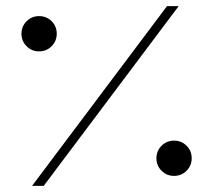

<svg xmlns="http://www.w3.org/2000/svg" viewBox="-20 -606 695 626"><path d="M122.5 0H84.5L524.5 -586H562.5ZM547.5 -32.5Q523.5 -32.5 506.8 -49.2Q490 -66 490 -90Q490 -114 506.8 -130.8Q523.5 -147.5 547.5 -147.5Q571.5 -147.5 588.2 -130.9Q605 -114.4 605 -90Q605 -66 588.2 -49.2Q571.5 -32.5 547.5 -32.5ZM107.5 -438.5Q83.5 -438.5 66.8 -455.2Q50 -472 50 -496Q50 -520 66.8 -536.8Q83.5 -553.5 107.5 -553.5Q131.5 -553.5 148.2 -536.9Q165 -520.4 165 -496Q165 -472 148.2 -455.2Q131.5 -438.5 107.5 -438.5Z"/></svg>

Font: Space Cowgirl
Style: Regular
Weight: 400
Designer: Valery Marier
Foundry: Valery Marier
Version: Version 1.000